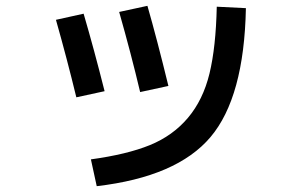

<svg xmlns="http://www.w3.org/2000/svg" viewBox="-20 -600 1040 659"><path d="M724 -577 824 -572Q818 -266 702.5 -129.5Q587 7 312 39L292 -53Q416 -70 494.5 -102Q573 -134 625 -195.5Q677 -257 699 -347.5Q721 -438 724 -577ZM172 -532 267 -553Q303 -430 339 -287L242 -266Q210 -398 172 -532ZM389 -559 486 -580Q519 -465 558 -305L461 -284Q430 -415 389 -559Z"/></svg>

Font: Mplus 1p Medium
Style: Regular
Weight: 500
Version: Version 1.061